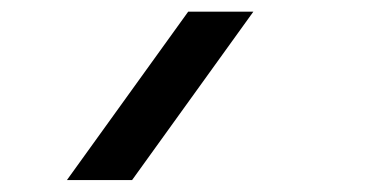

<svg xmlns="http://www.w3.org/2000/svg" viewBox="-20 -196 640 330"><path d="M415.5 -176 207 113.5H95L303.5 -176Z"/></svg>

Font: JuliaMono Medium
Style: Italic
Weight: 500
Italic angle: -9°
Monospace: yes
Designer: cormullion
Foundry: corm
Version: Version 0.054; ttfautohint (v1.8.4)